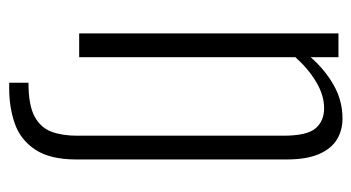

<svg xmlns="http://www.w3.org/2000/svg" viewBox="-198 -430 783 428"><g transform="rotate(90 194.0 -215.5)"><path d="M164 156V113Q214 113 239 99.5Q264 86 273 62Q282 38 282 5V-455Q282 -508 265.5 -527Q249 -546 221 -546Q192 -546 162.5 -528.5Q133 -511 107 -482V0H54V-578H107V-516Q135 -548 169.5 -567.5Q204 -587 244 -587Q270 -587 290.5 -574.5Q311 -562 323 -534.5Q335 -507 335 -461V6Q335 65 313 98Q291 131 255 143.5Q219 156 177 156Z"/></g></svg>

Font: Oswald ExtraLight
Style: Regular
Weight: 250
Designer: Vernon Adams
Foundry: Vernon Adams
Version: Version 4.103;gftools[0.9.33.dev8+g029e19f]